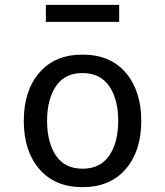

<svg xmlns="http://www.w3.org/2000/svg" viewBox="-20 -759 680 791"><path d="M78 -261Q78 -385 142 -459.5Q206 -534 320 -534Q434 -534 498 -459.5Q562 -385 562 -261Q562 -137 498 -62.5Q434 12 320 12Q206 12 142 -62.5Q78 -137 78 -261ZM467 -261Q467 -350 430 -404Q393 -458 320 -458Q247 -458 210.5 -404Q174 -350 174 -261Q174 -172 210.5 -118Q247 -64 320 -64Q393 -64 430 -118Q467 -172 467 -261ZM471 -739V-669H169V-739Z"/></svg>

Font: Amiko
Style: Regular
Weight: 400
Designer: Pablo Impallari, Rodrigo Fuenzalida, Andres Torresi
Foundry: Impallari Type
Version: Version 1.001; ttfautohint (v1.3)